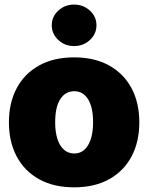

<svg xmlns="http://www.w3.org/2000/svg" viewBox="-20 -801 642 831"><path d="M300.8 9.8Q211.9 9.8 148.7 -25.6Q85.4 -61 52 -124.3Q18.6 -187.5 18.6 -271.5Q18.6 -355.5 52 -418.7Q85.4 -481.9 148.7 -517.3Q211.9 -552.7 300.8 -552.7Q389.6 -552.7 452.9 -517.3Q516.1 -481.9 549.6 -418.7Q583 -355.5 583 -271.5Q583 -187.5 549.6 -124.3Q516.1 -61 452.9 -25.6Q389.6 9.8 300.8 9.8ZM301.8 -136.7Q339.4 -136.7 361.1 -172.6Q382.8 -208.5 382.8 -272.5Q382.8 -336.9 361.1 -371.6Q339.4 -406.2 301.8 -406.2Q262.7 -406.2 240.7 -371.6Q218.8 -336.9 218.8 -272.5Q218.8 -208.5 240.7 -172.6Q262.7 -136.7 301.8 -136.7ZM300.8 -601.6Q260.7 -601.6 232.4 -627.9Q204.1 -654.3 204.1 -691.4Q204.1 -729 232.4 -755.1Q260.7 -781.2 300.8 -781.2Q340.8 -781.2 369.1 -755.1Q397.5 -729 397.5 -691.4Q397.5 -654.3 369.1 -627.9Q340.8 -601.6 300.8 -601.6Z"/></svg>

Font: Inter Tight Black
Style: Regular
Weight: 900
Designer: Rasmus Andersson
Foundry: rsms
Version: Version 3.004; ttfautohint (v1.8.4.7-5d5b)